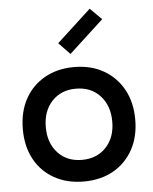

<svg xmlns="http://www.w3.org/2000/svg" viewBox="-54 -794 676 849"><g transform="rotate(-5 284.5 -369.5)"><path d="M284 10Q210 10 153.5 -21.5Q97 -53 66 -110Q35 -167 35 -243Q35 -320 66 -377Q97 -434 153.5 -466Q210 -498 284 -498Q359 -498 415 -466Q471 -434 502.5 -377Q534 -320 534 -243Q534 -167 502.5 -110Q471 -53 415 -21.5Q359 10 284 10ZM284 -86Q351 -86 391.5 -129.5Q432 -173 432 -243Q432 -314 391.5 -358Q351 -402 284 -402Q218 -402 177.5 -358.5Q137 -315 137 -244Q137 -173 177.5 -129.5Q218 -86 284 -86ZM274 -557 224 -609 376 -749 427 -698Z"/></g></svg>

Font: Gabarito
Style: Regular
Weight: 400
Designer: Leandro Assis / Alvaro Franca / Felipe Casaprima
Foundry: Naipe Foundry
Version: Version 1.000